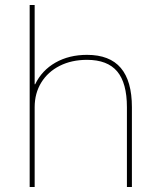

<svg xmlns="http://www.w3.org/2000/svg" viewBox="-20 -750 628 770"><path d="M99 0V-730H119V-412H121Q148 -468 202.5 -499Q257 -530 329 -530Q420 -530 464.5 -477.5Q509 -425 509 -320V0H489V-320Q489 -417 450 -463.5Q411 -510 329 -510Q267 -510 219.5 -486Q172 -462 145.5 -419Q119 -376 119 -320V0Z"/></svg>

Font: M PLUS 1 Thin Thin
Style: Regular
Weight: 250
Version: Version 1.001